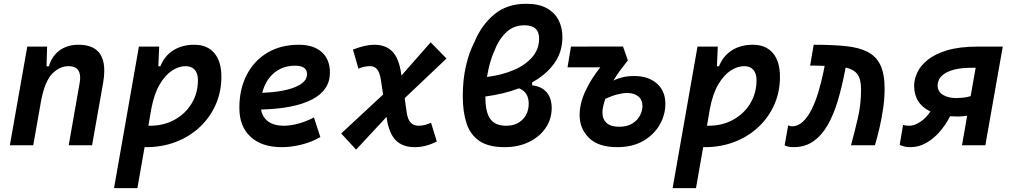

<svg xmlns="http://www.w3.org/2000/svg" viewBox="-20 -762 5313 1007"><path d="M31.7 0 123 -517.6H227.1L224.1 -414.1H236.3Q252.4 -468.3 292.7 -497.8Q333 -527.3 392.1 -527.3Q526.9 -527.3 526.9 -391.1Q526.9 -361.3 520.5 -325.2L462.9 0H340.3L397.5 -325.2Q400.4 -341.3 400.4 -354Q400.4 -415 340.3 -415Q293 -415 254.6 -376.2Q216.3 -337.4 196.3 -237.8L154.3 0Z M700.7 224.6H578.1L708.5 -517.6H814.9L810.5 -414.6H821.3Q842.8 -468.8 888.9 -498Q935.1 -527.3 999 -527.3Q1066.9 -527.3 1104 -483.6Q1141.1 -439.9 1141.1 -359.4Q1141.1 -280.3 1111.3 -213.1Q1081.5 -146 1028.3 -95.9Q975.1 -45.9 903.3 -18.1Q831.5 9.8 747.1 9.8Q742.7 9.8 738.3 9.8ZM758.3 -102.5Q762.2 -102.5 766.6 -102.5Q838.4 -102.5 895.3 -133.8Q952.1 -165 985.1 -219.2Q1018.1 -273.4 1018.1 -341.8Q1018.1 -377 1001.2 -396Q984.4 -415 953.6 -415Q918 -415 882.1 -391.6Q846.2 -368.2 817.1 -318.6Q788.1 -269 773.4 -190.4Z M1467.8 -102.5Q1504.4 -102.5 1546.1 -114Q1587.9 -125.5 1626.5 -146L1660.2 -43Q1613.3 -16.1 1559.8 -3.2Q1506.3 9.8 1457.5 9.8Q1353 9.8 1294.2 -44.4Q1235.4 -98.6 1235.4 -195.8Q1235.4 -295.4 1274.4 -370.1Q1313.5 -444.8 1383.5 -486.1Q1453.6 -527.3 1547.4 -527.3Q1624.5 -527.3 1667.5 -488.8Q1710.4 -450.2 1710.4 -381.8Q1710.4 -289.1 1617.2 -240.5Q1523.9 -191.9 1349.1 -187.5Q1356 -147 1386.7 -124.8Q1417.5 -102.5 1467.8 -102.5ZM1355.5 -274.9Q1466.8 -279.8 1528.6 -305.4Q1590.3 -331.1 1590.3 -373Q1590.3 -417.5 1527.8 -417.5Q1462.9 -417.5 1417.2 -379.2Q1371.6 -340.8 1355.5 -274.9Z M1847.7 22.9 1769.5 -62 1989.3 -266.1 1977.5 -343.8Q1971.7 -381.3 1958 -398.2Q1944.3 -415 1922.9 -415Q1906.2 -415 1891.4 -412.1Q1876.5 -409.2 1859.9 -401.9L1831.1 -502Q1896.5 -527.3 1942.9 -527.3Q2002.9 -527.3 2037.6 -491.9Q2072.3 -456.5 2084 -376.5L2085.4 -365.7L2238.8 -540L2321.8 -455.1L2102.5 -247.1L2112.8 -173.8Q2118.2 -136.2 2133.5 -119.4Q2148.9 -102.5 2175.3 -102.5Q2206.1 -102.5 2240.7 -118.2L2271 -20Q2213.4 9.8 2155.3 9.8Q2091.8 9.8 2056.2 -25.9Q2020.5 -61.5 2008.3 -141.1L2007.3 -148.9Z M2771 -330.1V-314.5Q2820.3 -309.1 2846.9 -278.1Q2873.5 -247.1 2873.5 -195.3Q2873.5 -137.7 2842 -91.3Q2810.5 -44.9 2754.9 -17.6Q2699.2 9.8 2626.5 9.8Q2541.5 9.8 2493.7 -23.2Q2445.8 -56.2 2426.5 -116.2Q2407.2 -176.3 2407.2 -256.8Q2407.2 -344.2 2423.6 -415.5Q2439.9 -486.8 2469.2 -543.5Q2505.4 -630.9 2572.3 -686.5Q2639.2 -742.2 2739.3 -742.2Q2806.2 -742.2 2848.1 -718.8Q2890.1 -695.3 2909.9 -656Q2929.7 -616.7 2929.7 -568.4Q2929.7 -488.3 2886.5 -429Q2843.3 -369.6 2771 -330.1ZM2534.2 -358.4Q2612.3 -368.2 2674.1 -394.5Q2735.8 -420.9 2771.7 -462.6Q2807.6 -504.4 2807.6 -559.6Q2807.6 -629.4 2731 -629.4Q2672.9 -629.4 2633.5 -591.1Q2594.2 -552.7 2572.3 -493.7Q2559.1 -464.8 2549.6 -430.2Q2540 -395.5 2534.2 -358.4ZM2702.6 -298.8Q2662.1 -283.7 2617.7 -272.9Q2573.2 -262.2 2525.9 -255.9Q2525.9 -252.4 2525.9 -249.5Q2525.9 -174.8 2551 -138.7Q2576.2 -102.5 2634.3 -102.5Q2688 -102.5 2720.5 -134.8Q2752.9 -167 2752.9 -218.8Q2752.9 -278.3 2702.6 -298.8Z M3216.8 9.8Q3118.2 9.8 3069.1 -38.8Q3020 -87.4 3020 -158.2Q3020 -218.8 3049.8 -283.4Q3079.6 -348.1 3128.4 -408.7H2956.5L2974.6 -517.6L3247.6 -518.1L3272.9 -445.3Q3253.9 -420.9 3234.1 -394.8Q3214.4 -368.7 3196.8 -338.9Q3217.8 -350.1 3245.1 -356.7Q3272.5 -363.3 3307.1 -363.3Q3379.4 -363.3 3424.6 -324.5Q3469.7 -285.6 3469.7 -217.3Q3469.7 -160.2 3440.2 -108.2Q3410.6 -56.2 3354.2 -23.2Q3297.9 9.8 3216.8 9.8ZM3154.8 -243.7Q3139.6 -198.7 3139.6 -172.4Q3139.6 -137.2 3161.4 -117.2Q3183.1 -97.2 3227.1 -97.2Q3269.5 -97.2 3296.6 -114.3Q3323.7 -131.3 3336.7 -156.5Q3349.6 -181.6 3349.6 -206.5Q3349.6 -238.8 3327.6 -256.6Q3305.7 -274.4 3269.5 -274.4Q3248 -274.4 3218.8 -267.1Q3189.5 -259.8 3154.8 -243.7Z M3630.4 224.6H3507.8L3638.2 -517.6H3744.6L3740.2 -414.6H3751Q3772.5 -468.8 3818.6 -498Q3864.7 -527.3 3928.7 -527.3Q3996.6 -527.3 4033.7 -483.6Q4070.8 -439.9 4070.8 -359.4Q4070.8 -280.3 4041 -213.1Q4011.2 -146 3958 -95.9Q3904.8 -45.9 3833 -18.1Q3761.2 9.8 3676.8 9.8Q3672.4 9.8 3668 9.8ZM3688 -102.5Q3691.9 -102.5 3696.3 -102.5Q3768.1 -102.5 3825 -133.8Q3881.8 -165 3914.8 -219.2Q3947.8 -273.4 3947.8 -341.8Q3947.8 -377 3930.9 -396Q3914.1 -415 3883.3 -415Q3847.7 -415 3811.8 -391.6Q3775.9 -368.2 3746.8 -318.6Q3717.8 -269 3703.1 -190.4Z M4443.4 0Q4461.9 -68.4 4479 -141.4Q4496.1 -214.4 4496.1 -292.5Q4496.1 -347.7 4476.6 -373.3Q4457 -398.9 4415 -407.7L4411.6 -389.6Q4395.5 -305.7 4373.8 -232.9Q4352.1 -160.2 4320.8 -105.7Q4289.6 -51.3 4245.8 -20.8Q4202.1 9.8 4142.1 9.8Q4128.9 9.8 4117.7 7.8Q4106.4 5.9 4095.2 0.5L4113.8 -104.5Q4120.6 -102.5 4123 -101.1Q4125.5 -99.6 4132.8 -99.6Q4165.5 -99.6 4191.7 -124.5Q4217.8 -149.4 4237.8 -190.2Q4257.8 -231 4272.5 -280.3Q4287.1 -329.6 4297.4 -378.4L4305.2 -416.5Q4295.9 -417 4285.9 -417.2Q4275.9 -417.5 4265.6 -417.5Q4256.8 -417.5 4248 -418Q4238.8 -418 4229 -418L4247.6 -527.3Q4342.8 -527.3 4412.8 -520.5Q4482.9 -513.7 4528.8 -490.7Q4574.7 -467.8 4597.2 -421.4Q4619.6 -375 4619.6 -295.9Q4619.6 -248.5 4612.3 -196.3Q4605 -144 4593.3 -93.5Q4581.5 -43 4568.8 0Z M5005.9 -150.9Q4983.4 -150.9 4962.9 -152.3Q4940.9 -108.4 4908.9 -71.5Q4877 -34.7 4837.9 -12.5Q4798.8 9.8 4755.4 9.8Q4736.8 9.8 4724.1 6.6Q4711.4 3.4 4698.7 -2L4716.3 -106.9Q4724.6 -104 4734.1 -103.3Q4743.7 -102.5 4749 -102.5Q4776.9 -102.5 4807.4 -123.3Q4837.9 -144 4859.9 -177.2Q4774.4 -217.8 4774.4 -313Q4774.4 -345.7 4790.8 -381.3Q4807.1 -417 4845.5 -448Q4883.8 -479 4948.2 -498.3Q5012.7 -517.6 5108.4 -517.6H5239.3L5147.9 0H5025.4L5052.7 -155.3Q5031.7 -151.4 5005.9 -150.9ZM5070.8 -257.8 5097.2 -406.7H5082Q5020.5 -406.7 4983.9 -396.7Q4947.3 -386.7 4928.5 -371.8Q4909.7 -356.9 4903.6 -341.8Q4897.5 -326.7 4897.5 -315.9Q4897.5 -281.2 4926 -264.2Q4954.6 -247.1 4998 -247.6Q5012.7 -248 5031.7 -249.8Q5050.8 -251.5 5070.8 -257.8Z"/></svg>

Font: CaskaydiaCove NFP SemiBold
Style: Italic
Weight: 600
Italic angle: -10°
Designer: Aaron Bell
Foundry: Saja Typeworks
Version: Version 2111.001; VTT 6.35;Nerd Fonts 3.1.1